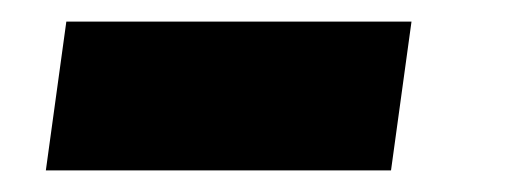

<svg xmlns="http://www.w3.org/2000/svg" viewBox="-20 -389 480 178"><path d="M41.5 -369H361.5L342.5 -231H22.5Z"/></svg>

Font: Urbanist ExtraBold
Style: Italic
Weight: 800
Italic angle: -8°
Designer: Corey Hu
Foundry: Corey Hu
Version: Version 1.321; ttfautohint (v1.8.4.7-5d5b)